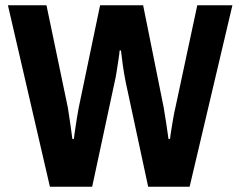

<svg xmlns="http://www.w3.org/2000/svg" viewBox="-20 -707 910 727"><path d="M169 0 10 -687H156L237 -299Q249 -222 254 -181H260Q261 -194 264.5 -216.5Q268 -239 271.5 -262Q275 -285 278 -299L359 -687H522L600 -299Q604 -277 609 -243Q614 -209 618 -181H624Q625 -193 628.5 -214.5Q632 -236 636 -259.5Q640 -283 644 -299L727 -687H860L698 0H541L456 -396Q449 -431 444.5 -464Q440 -497 438 -516H433Q432 -503 428.5 -480.5Q425 -458 421.5 -435Q418 -412 414 -396L329 0Z"/></svg>

Font: Archivo SemiCondensed
Style: Bold
Weight: 680
Width: 4
Designer: Hector Gatti
Foundry: Omnibus-Type
Version: Version 2.001; ttfautohint (v1.8.3)